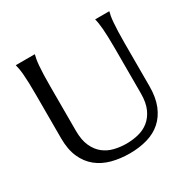

<svg xmlns="http://www.w3.org/2000/svg" viewBox="-159 -857 1027 1029"><g transform="rotate(-30 355.0 -342.5)"><path d="M570.8 -508.8Q570.8 -550.3 569.8 -581.3Q568.8 -612.3 566.9 -635Q564.9 -657.7 562.5 -672.9Q560.1 -688 557.1 -698.2V-700.2H644V-698.2Q641.1 -688 638.4 -672.9Q635.7 -657.7 634 -635Q632.3 -612.3 631.1 -581.3Q629.9 -550.3 629.9 -508.8V-245.1Q629.9 -175.3 609.9 -126Q589.8 -76.7 554.2 -45.2Q518.6 -13.7 468.8 0.7Q418.9 15.1 359.9 15.1Q300.8 15.1 249.8 1.5Q198.7 -12.2 160.9 -42.7Q123 -73.2 101.6 -121.8Q80.1 -170.4 80.1 -240.2V-508.8Q80.1 -550.3 79.1 -581.3Q78.1 -612.3 76.2 -635Q74.2 -657.7 71.5 -672.9Q68.8 -688 65.9 -698.2V-700.2H183.1V-698.2Q180.2 -688 177.5 -672.9Q174.8 -657.7 172.9 -635Q170.9 -612.3 169.9 -581.3Q168.9 -550.3 168.9 -508.8V-234.9Q168.9 -176.8 186.3 -138.9Q203.6 -101.1 231.9 -78.9Q260.3 -56.6 296.4 -47.9Q332.5 -39.1 370.1 -39.1Q407.7 -39.1 443.8 -47.9Q480 -56.6 508.1 -78.9Q536.1 -101.1 553.5 -138.9Q570.8 -176.8 570.8 -234.9Z"/></g></svg>

Font: Marcellus SC
Style: Regular
Weight: 400
Designer: Astigmatic (AOETI)
Foundry: Astigmatic (AOETI)
Version: Version 1.001